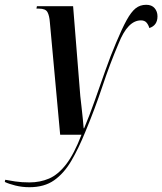

<svg xmlns="http://www.w3.org/2000/svg" viewBox="-127 -562 677 801"><path d="M-4 219Q-35 219 -63 212Q-91 205 -107 197L-105 188Q-90 191 -63.5 195Q-37 199 -4 199Q40 199 77.5 183Q115 167 148.5 124Q182 81 213 0H124L81 -469Q79 -497 71 -511.5Q63 -526 36 -526H25L27 -536H178L208 -161Q210 -143 213 -117Q216 -91 218.5 -66Q221 -41 222 -27H224Q246 -79 268 -141.5Q290 -204 312 -266.5Q334 -329 357 -383Q382 -443 401 -477.5Q420 -512 438.5 -527Q457 -542 483 -542Q506 -542 518 -528Q530 -514 530 -494Q530 -456 496 -445Q492 -459 484 -468Q476 -477 461 -477Q406 -477 368 -381Q332 -297 300.5 -202.5Q269 -108 229 -12Q201 57 170.5 109Q140 161 99 190Q58 219 -4 219Z"/></svg>

Font: Noto Serif Display ExtraCondensed SemiBold
Style: Italic
Weight: 600
Width: 2
Italic angle: -12°
Designer: Monotype Design Team
Foundry: Monotype Imaging Inc.
Version: Version 2.009